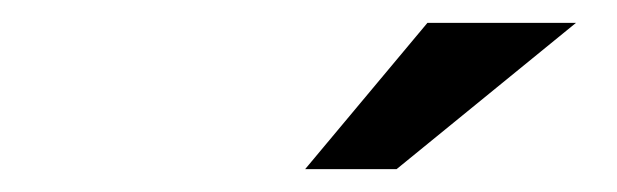

<svg xmlns="http://www.w3.org/2000/svg" viewBox="-20 -738 540 168"><path d="M247 -590 354 -718H484L327 -590Z"/></svg>

Font: Quantico
Style: Italic
Weight: 400
Italic angle: -12°
Designer: Matt Desmond
Foundry: MADtype
Version: Version 2.002